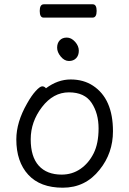

<svg xmlns="http://www.w3.org/2000/svg" viewBox="-20 -856 602 894"><path d="M347 -620Q347 -598 334.5 -585Q322 -572 301 -572Q280 -572 263 -592.5Q246 -613 246 -634Q246 -655 258 -668Q270 -681 291 -681Q312 -681 329.5 -661.5Q347 -642 347 -620ZM411 -774H183Q165 -774 165 -805Q165 -836 184 -836H412Q430 -836 430 -805Q430 -774 411 -774ZM194 -445Q249 -486 309 -486Q369 -486 413 -457Q506 -396 506 -245Q506 -143 444 -66Q378 18 272.5 18Q167 18 111.5 -42.5Q56 -103 56 -207Q56 -287 106 -374Q126 -410 146 -432Q166 -454 176.5 -454Q187 -454 194 -445ZM267 -43Q316 -43 354.5 -69.5Q393 -96 416 -142Q439 -188 439 -258Q439 -328 406.5 -377Q374 -426 301 -426Q228 -426 175.5 -357.5Q123 -289 123 -207.5Q123 -126 160.5 -84.5Q198 -43 267 -43Z"/></svg>

Font: LXGW WenKai
Style: Regular
Weight: 400
Designer: LXGW / Fontworks Inc.
Foundry: LXGW / Fontworks Inc.
Version: Version 1.520; June 14, 2025